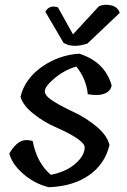

<svg xmlns="http://www.w3.org/2000/svg" viewBox="-20 -785 532 805"><path d="M335 -167Q335 -198 213 -252Q166 -272 121.5 -307Q77 -342 66 -379Q84 -454 154.5 -504Q225 -554 312 -560Q420 -526 448 -427Q445 -404 419.5 -393Q394 -382 348 -390Q342 -454 300 -506Q251 -492 209.5 -457.5Q168 -423 168 -402.5Q168 -382 206 -359Q244 -336 291.5 -314Q339 -292 384 -255Q429 -218 439 -177Q420 -97 353.5 -50.5Q287 -4 185 0Q126 -14 78.5 -55Q31 -96 19 -141Q39 -176 61.5 -189.5Q84 -203 117 -194Q134 -103 193 -52Q258 -65 296.5 -99Q335 -133 335 -167ZM346 -602Q283 -582 246 -606L170 -736Q187 -766 223 -754L286 -641L395 -759Q419 -769 446.5 -762.5Q474 -756 482 -731Z"/></svg>

Font: Tillana Medium
Style: Regular
Weight: 500
Designer: Lipi Raval (Devanagari, Latin), Jonny Pinhorn (Latin)
Foundry: Indian Type Foundry
Version: Version 2.003;PS 1.0;hotconv 1.0.79;makeotf.lib2.5.61930; tt